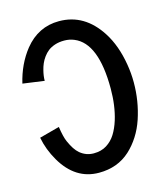

<svg xmlns="http://www.w3.org/2000/svg" viewBox="-114 -839 806 938"><g transform="rotate(-15 289.0 -370.0)"><path d="M540.5 -461.9Q548.3 -416 548.3 -369.1Q548.3 -322.3 541 -276.9Q533.7 -231.4 519.3 -188.2Q504.9 -145 481.7 -108.6Q458.5 -72.3 428.7 -44.9Q365.2 13.2 271 13.2Q151.4 13.2 82 -106.4Q48.3 -164.6 36.6 -226.1V-226.6L138.2 -253.9Q146 -201.7 156.7 -177.5Q167.5 -153.3 178.2 -137Q189 -120.6 201.7 -109.9Q231.9 -85 270.3 -85Q308.6 -85 335.9 -102.3Q363.3 -119.6 380.9 -147.7Q398.4 -175.8 410.2 -213.4Q431.6 -282.7 431.6 -369.6Q431.6 -600.1 322.3 -645Q298.8 -654.8 272.5 -654.8Q246.1 -654.8 225.3 -647.9Q204.6 -641.1 190.4 -630.1Q176.3 -619.1 165.3 -604Q154.3 -588.9 147.7 -573.5Q141.1 -558.1 137.2 -542Q129.9 -513.7 129.9 -489.3L21 -504.4Q43 -598.1 97.7 -667Q167 -752.9 272 -752.9Q400.9 -752.9 479.5 -630.4Q523.9 -561.5 540.5 -461.9Z"/></g></svg>

Font: News Cycle
Style: Bold
Weight: 700
Version: Version 0.5.1